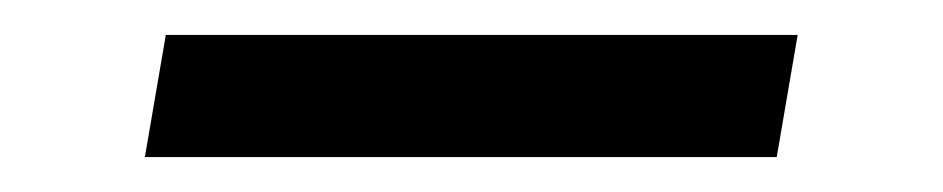

<svg xmlns="http://www.w3.org/2000/svg" viewBox="-20 -395 540 110"><path d="M63 -305 75 -375H437L425 -305Z"/></svg>

Font: Iosevka Slab
Style: Italic
Weight: 400
Italic angle: -9°
Monospace: yes
Designer: Belleve Invis
Foundry: Belleve Invis
Version: Version 11.1.0; ttfautohint (v1.8.3)